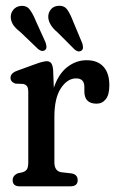

<svg xmlns="http://www.w3.org/2000/svg" viewBox="-20 -656 408 676"><path d="M167 -410.5 169.5 -347Q186 -396 217 -420Q248 -444 285 -444Q323.5 -444 344.2 -421.2Q365 -398.5 365 -355.5Q365 -322.5 352.5 -306.8Q340 -291 320 -291Q277 -291 277 -334.5V-350Q277 -380 248 -380Q217.5 -380 194.5 -345.5Q171.5 -311 171.5 -244.5V-84.5Q171.5 -53 196.5 -49.5L231.5 -45.5Q253.5 -42 253.5 -21.5Q253.5 0 227.5 0H49.5Q24.5 0 24.5 -21.5Q24.5 -37 41.5 -45.5L59.5 -49.5Q70.5 -53 75 -60.2Q79.5 -67.5 79.5 -84.5V-331.5Q79.5 -346 75.5 -352Q71.5 -358 61.5 -360.5L34.5 -361.5Q17 -367.5 17 -382Q17 -398.5 40.5 -407L106.5 -431Q133 -440.5 145 -440.5Q154.5 -440.5 160 -433.8Q165.5 -427 167 -410.5ZM237.5 -580.5 269.5 -504Q272 -496.5 272.2 -489.5Q272.5 -482.5 267.5 -478.5Q256.5 -470 242.5 -482L183 -541.5Q152 -567.5 150 -594Q149 -610.5 158.8 -622.5Q168.5 -634.5 185.5 -635.5Q206.5 -637 217.2 -621.5Q228 -606 237.5 -580.5ZM106 -582.5 140.5 -506.5Q143 -499 143.5 -492Q144 -485 139.5 -480.5Q129.5 -471.5 114.5 -483L54 -541Q38 -553.5 29 -565Q20 -576.5 18 -592Q16.5 -608 26 -620.5Q35.5 -633 52 -635Q73 -637.5 84.5 -622.5Q96 -607.5 106 -582.5Z"/></svg>

Font: Fraunces 144pt S100
Style: Regular
Weight: 400
Version: Version 1.000; ttfautohint (v1.8.3)